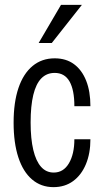

<svg xmlns="http://www.w3.org/2000/svg" viewBox="-20 -760 424 790"><path d="M200 10Q149 10 112 -21.5Q75 -53 55.5 -112.5Q36 -172 36 -255Q36 -339 56 -398Q76 -457 114 -488.5Q152 -520 205 -520Q252 -520 284.5 -496Q317 -472 334.5 -428Q352 -384 352 -323H286Q286 -390 266 -425Q246 -460 205 -460Q172 -460 150 -437.5Q128 -415 117 -369.5Q106 -324 106 -256Q106 -189 117 -143Q128 -97 149 -73.5Q170 -50 201 -50Q241 -50 263.5 -88Q286 -126 286 -187H352Q352 -129 333.5 -84.5Q315 -40 281 -15Q247 10 200 10ZM193 -583H139L231 -740H317Z"/></svg>

Font: Instrument Sans Condensed
Style: Regular
Weight: 400
Width: 3
Designer: Rodrigo Fuenzalida
Foundry: fragTYPE
Version: Version 1.000;gftools[0.9.28]